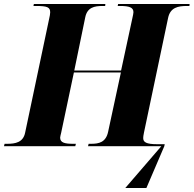

<svg xmlns="http://www.w3.org/2000/svg" viewBox="-45 -734 972 964"><path d="M584 210H690L780 0L782 -10H745C689 -10 674 -20 674 -41C674 -46 675 -55 678 -69L799 -644C810 -697 850 -704 893 -704H906L907 -714H548L546 -704H559C603 -704 625 -697 625 -673C625 -668 623 -658 619 -640L563 -380H328L383 -647C393 -697 429 -704 470 -704H483L484 -714H125L123 -704H136C192 -704 207 -698 207 -672C207 -665 205 -653 201 -636L81 -67C71 -19 32 -12 -9 -12H-22L-25 0H333L336 -12H323C281 -12 257 -17 257 -43C257 -48 260 -58 262 -67L326 -370H562L498 -73C487 -19 451 -12 413 -12H400L397 0H765Z"/></svg>

Font: Noto Serif Display ExtraBold
Style: Italic
Weight: 800
Italic angle: -12°
Designer: Monotype Design Team
Foundry: Monotype Imaging Inc.
Version: Version 2.009